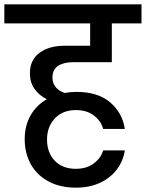

<svg xmlns="http://www.w3.org/2000/svg" viewBox="-44 -760 673 886"><path d="M292 -473Q250 -473 224 -456Q198 -439 198 -402Q198 -376 213 -358Q228 -340 254 -331Q282 -336 308 -336Q408 -336 464.5 -287.5Q521 -239 532 -165H432Q423 -200 390.5 -226Q358 -252 306 -252Q245 -252 209 -213.5Q173 -175 173 -116Q173 -56 208.5 -18.5Q244 19 306 19Q356 19 389 -6Q422 -31 432 -66H532Q525 -18 496 21Q467 60 418.5 83Q370 106 306 106Q233 106 179.5 77Q126 48 98 -2.5Q70 -53 70 -118Q70 -179 96.5 -226.5Q123 -274 172 -302Q136 -320 115 -350Q94 -380 94 -422Q94 -483 138 -516Q182 -549 256 -549H372V-652H-24V-740H609V-652H472V-473Z"/></svg>

Font: Poppins Cyr Med
Style: Regular
Weight: 500
Designer: Ninad Kale (Devanagari), Jonny Pinhorn (Latin)
Foundry: Indian Type Foundry
Version: 4.004